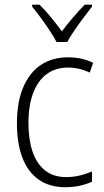

<svg xmlns="http://www.w3.org/2000/svg" viewBox="-20 -784 440 814"><path d="M258.3 9.8Q189.9 9.8 143.8 -22.7Q97.7 -55.2 74.7 -116Q51.8 -176.8 51.8 -261.2Q51.8 -350.1 77.9 -412.6Q104 -475.1 152.3 -508.1Q200.7 -541 268.1 -541Q299.3 -541 325.9 -534.9Q352.5 -528.8 375 -517.6L360.4 -476.1Q338.9 -486.8 315.4 -492.2Q292 -497.6 269 -497.6Q215.8 -497.6 178.2 -470Q140.6 -442.4 120.6 -389.6Q100.6 -336.9 100.6 -261.7Q100.6 -193.4 117.7 -142.1Q134.8 -90.8 170.2 -62Q205.6 -33.2 260.7 -33.2Q290 -33.2 317.9 -39.8Q345.7 -46.4 370.1 -57.1V-13.7Q348.1 -3.4 319.3 3.2Q290.5 9.8 258.3 9.8ZM219.7 -606Q207.5 -628.9 189.5 -656.2Q171.4 -683.6 151.9 -710Q132.3 -736.3 116.2 -755.9V-764.2H147.5Q170.9 -741.7 196 -710.9Q221.2 -680.2 242.2 -650.9Q265.1 -681.2 288.8 -709Q312.5 -736.8 338.9 -764.2H370.1V-755.9Q354 -735.4 334 -708.7Q314 -682.1 295.7 -655.3Q277.3 -628.4 265.1 -606Z"/></svg>

Font: Open Sans SemiCondensed Light
Style: Regular
Weight: 300
Width: 4
Designer: Monotype Design Team
Foundry: Monotype Imaging Inc.
Version: Version 3.000